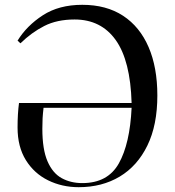

<svg xmlns="http://www.w3.org/2000/svg" viewBox="-20 -764 727 798"><path d="M307 14Q238 14 180 -14.5Q122 -43 87.5 -98.5Q53 -154 53 -234Q53 -291 59 -336H527Q522 -512 461 -597.5Q400 -683 290 -683Q217 -683 164 -656Q111 -629 65 -584L53 -595Q91 -657 158 -700.5Q225 -744 322 -744Q422 -744 491.5 -698.5Q561 -653 597.5 -568.5Q634 -484 634 -367Q634 -244 592.5 -159Q551 -74 477.5 -30Q404 14 307 14ZM322 -3Q428 -3 474 -85Q520 -167 527 -316H161Q158 -290 157 -272Q156 -254 156 -229Q156 -143 177.5 -93.5Q199 -44 236.5 -23.5Q274 -3 322 -3Z"/></svg>

Font: Display Regular
Style: Regular
Weight: 400
Designer: Latin by Veronika Burian and Jose Scaglione. Greek by Irene Vlachou. Cyrillic by Vera Evstafieva.
Foundry: TypeTogether
Version: Version 3.002